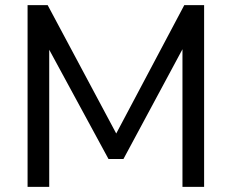

<svg xmlns="http://www.w3.org/2000/svg" viewBox="-20 -725 898 745"><path d="M87 0V-705H165L431 -207L695 -705H772V0H688V-534L459 -108H401L171 -532V0Z"/></svg>

Font: Nunito Sans Medium
Style: Regular
Weight: 500
Designer: Vernon Adams
Foundry: Vernon Adams
Version: Version 3.101; ttfautohint (v1.8.4.7-5d5b);gftools[0.9.27]